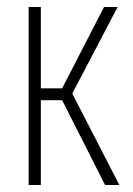

<svg xmlns="http://www.w3.org/2000/svg" viewBox="-20 -530 380 550"><path d="M62 0V-510H97V-277H158L278 -510H317L187 -262L322 0H281L158 -243H97V0Z"/></svg>

Font: Saira ExtraCondensed Thin
Style: Regular
Weight: 250
Width: 2
Designer: Hector Gatti with collaboration of the Omnibus-Type team
Foundry: Omnibus-Type
Version: Version 1.101